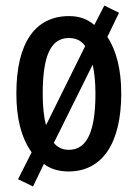

<svg xmlns="http://www.w3.org/2000/svg" viewBox="-20 -608 498 692"><path d="M417 -271C417 -356 400 -425 367 -475L409 -562L356 -588L320 -518C294 -540 265 -550 229 -550C106 -550 39 -453 39 -271C39 -182 56 -113 94 -59L45 38L99 64L138 -17C162 1 192 10 227 10C349 10 417 -92 417 -271ZM134 -270C134 -405 162 -471 228 -471C253 -471 273 -462 287 -442L146 -157C138 -185 134 -223 134 -270ZM324 -271C324 -137 295 -68 228 -68C206 -68 188 -76 174 -93L314 -375C320 -348 324 -314 324 -271Z"/></svg>

Font: Noto Sans Hebrew ExtraCondensed Medium
Style: Regular
Weight: 500
Width: 2
Designer: Monotype Design Team
Foundry: Monotype Imaging Inc.
Version: Version 2.004